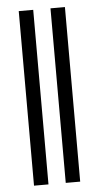

<svg xmlns="http://www.w3.org/2000/svg" viewBox="-53 -766 448 801"><g transform="rotate(-5 171.0 -365.5)"><path d="M117.2 -731V0H56.6V-731ZM250 -731V0H189.5V-731Z"/></g></svg>

Font: Inter 16pt Light
Style: Regular
Weight: 300
Version: Version 4.001;git-66647c0bb